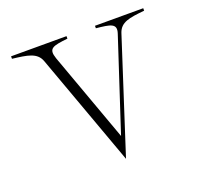

<svg xmlns="http://www.w3.org/2000/svg" viewBox="-97 -607 761 729"><g transform="rotate(-20 284.0 -242.5)"><path d="M551 -490V-500H356V-490C413 -484 440 -481 427 -442L306 -73L175 -435C160 -479 179 -483 241 -490V-500H17V-490C77 -483 115 -478 129 -440L294 15L441 -440C454 -479 489 -484 551 -490Z"/></g></svg>

Font: Sprat Condensed Thin
Style: Regular
Weight: 100
Width: 3
Designer: Ethan Nakache
Foundry: Collletttivo
Version: Version 2.000;Glyphs 3.2 (3217)